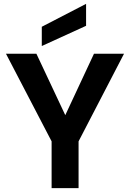

<svg xmlns="http://www.w3.org/2000/svg" viewBox="-20 -977 676 997"><path d="M468 -698C468 -698 319 -379 319 -379C319 -379 169 -698 169 -698C169 -698 11 -698 11 -698C11 -698 248 -243 248 -243C248 -243 248 0 248 0C248 0 388 0 388 0C388 0 388 -243 388 -243C388 -243 624 -698 624 -698C624 -698 468 -698 468 -698ZM427 -957C427 -957 197 -838 197 -838C197 -838 197 -738 197 -738C197 -738 427 -843 427 -843C427 -843 427 -957 427 -957Z"/></svg>

Font: Girnar Poppins
Style: SemiBold
Weight: 500
Designer: Ninad Kale (Devanagari), Jonny Pinhorn (Latin)
Foundry: Indian Type Foundry
Version: ""